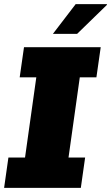

<svg xmlns="http://www.w3.org/2000/svg" viewBox="-25 -916 542 936"><path d="M445 -539H364L309 -148H390L369 0H-5L16 -148H97L152 -539H71L92 -686H466ZM495 -896 497 -893 351 -751H233L344 -896Z"/></svg>

Font: Chivo Black Italic
Style: Regular
Weight: 900
Italic angle: -8.05°
Designer: Hector Gatti
Foundry: Omnibus-Type
Version: Version 1.007